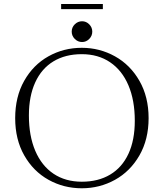

<svg xmlns="http://www.w3.org/2000/svg" viewBox="-20 -952 836 980"><path d="M57.5 -349Q57.5 -458 103.5 -539.5Q149.5 -621 227.2 -664.5Q305 -708 397.5 -708Q488.5 -708 566.8 -664.5Q645 -621 691.8 -539.2Q738.5 -457.5 738.5 -349Q738.5 -240.5 691.8 -159Q645 -77.5 567 -34.2Q489 9 397.5 9Q305.5 9 227.8 -34.2Q150 -77.5 103.8 -158.8Q57.5 -240 57.5 -349ZM668 -335.5Q668 -440 635.5 -516.5Q603 -593 542 -634.2Q481 -675.5 397.5 -675.5Q313.5 -675.5 252.8 -638.8Q192 -602 159.8 -531.5Q127.5 -461 127.5 -362.5Q127.5 -258.5 160 -182.2Q192.5 -106 253.2 -65.2Q314 -24.5 397.5 -24.5Q481.5 -24.5 542.2 -60.8Q603 -97 635.5 -166.8Q668 -236.5 668 -335.5ZM346 -790.5Q346 -812.5 361.8 -828Q377.5 -843.5 399 -843.5Q420 -843.5 435.5 -827.8Q451 -812 451 -790.5Q451 -769 435.5 -753.2Q420 -737.5 399 -737.5Q377.5 -737.5 361.8 -753.2Q346 -769 346 -790.5ZM292 -931.5H505V-905.5H292Z"/></svg>

Font: Didactic
Style: Regular
Weight: 400
Designer: Tyler Finck
Foundry: Etcetera Type Co
Version: Version 3.007;FEAKit 1.0